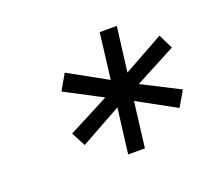

<svg xmlns="http://www.w3.org/2000/svg" viewBox="-67 -790 539 485"><g transform="rotate(-20 202.0 -547.5)"><path d="M389 -497 365 -456 263 -512 248 -390H203L218 -511L108 -450L88 -488L198 -545L99 -597L123 -639L226 -582L241 -705H287L272 -585L380 -645L399 -606L289 -548Z"/></g></svg>

Font: Kulim Park Light
Style: Italic
Weight: 300
Italic angle: -8°
Designer: Noponies / Dale Sattler
Foundry: Noponies
Version: Version 1.000; ttfautohint (v1.8.3)